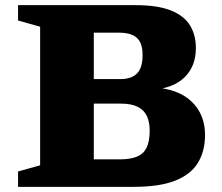

<svg xmlns="http://www.w3.org/2000/svg" viewBox="-20 -724 862 744"><path d="M248 -597.5 248.5 -704H505.5Q591.5 -704 642.8 -683.2Q694 -662.5 716.5 -625.2Q739 -588 739 -538Q739 -468 696.2 -425.5Q653.5 -383 572 -376V-385.5Q669.5 -380.5 722 -330.8Q774.5 -281 774.5 -201Q774.5 -138.5 747 -93.2Q719.5 -48 659 -24Q598.5 0 498.5 0H248.5L248 -106.5H444.5Q485 -106.5 510.2 -116.8Q535.5 -127 547.8 -151.2Q560 -175.5 560 -218Q560 -251 549.2 -274.2Q538.5 -297.5 513.8 -310Q489 -322.5 448 -322.5H247L248 -417.5H446.5Q488.5 -417.5 510.5 -439Q532.5 -460.5 532.5 -510.5Q532.5 -540 523.8 -559Q515 -578 494.5 -587.8Q474 -597.5 439 -597.5ZM50 0V-59.5L135.5 -83.5V-620.5L50 -644.5V-704H343.5V0Z"/></svg>

Font: Newsreader 7pt
Style: Bold
Weight: 700
Designer: Hugues Gentile
Foundry: Production Type
Version: Version 1.003